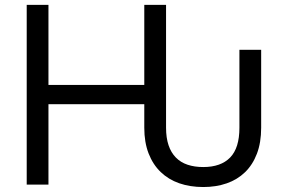

<svg xmlns="http://www.w3.org/2000/svg" viewBox="-20 -747 1154 777"><path d="M802.6 9.9Q749.3 9.9 705.4 -5.3Q661.6 -20.6 630.1 -51Q598.7 -81.3 581.3 -126.2Q563.9 -171.2 563.9 -230.1V-325.3H176.1V0H88.1V-727.3H176.1V-403.4H563.9V-727.3H652V-230.1Q652 -189.3 662.1 -159.3Q672.2 -129.3 691.6 -109.6Q710.9 -89.8 739 -80.4Q767 -71 802.6 -71Q873.9 -71 911.4 -109.6Q948.9 -148.1 948.9 -230.1V-545.5H1036.9V-230.1Q1036.9 -170.1 1019.7 -125Q1002.5 -79.9 971.4 -49.9Q940.3 -19.9 897.4 -5Q854.4 9.9 802.6 9.9Z"/></svg>

Font: Fast_Sans-Dotted
Style: Regular
Weight: 400
Version: Version 3.018